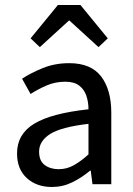

<svg xmlns="http://www.w3.org/2000/svg" viewBox="-20 -735 531 766"><path d="M187 11Q126 11 87 -24.5Q48 -60 48 -123Q48 -200 116.5 -241.5Q185 -283 333 -299Q333 -328 324.5 -353Q316 -378 296 -393.5Q276 -409 240 -409Q201 -409 166 -394Q131 -379 102 -360L68 -421Q103 -444 151 -463.5Q199 -483 256 -483Q343 -483 383.5 -430Q424 -377 424 -285V0H349L342 -54H339Q306 -26 268 -7.5Q230 11 187 11ZM214 -60Q246 -60 274 -75.5Q302 -91 333 -119V-241Q223 -228 179.5 -200Q136 -172 136 -130Q136 -93 158.5 -76.5Q181 -60 214 -60ZM102 -582 211 -715H301L410 -582L373 -547L257 -653H255L139 -547Z"/></svg>

Font: Narnoor
Style: Regular
Weight: 400
Designer: S. Sridhar Murthy
Foundry: SIL International
Version: Version 3.000